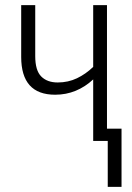

<svg xmlns="http://www.w3.org/2000/svg" viewBox="-20 -552 516 752"><path d="M399 -532V-48H456V180H402V0H345V-241Q314 -212 276.5 -196.5Q239 -181 196 -181Q63 -181 63 -329V-532H118V-332Q118 -276 141.5 -252.5Q165 -229 206 -229Q247 -229 281.5 -245.5Q316 -262 345 -290V-532Z"/></svg>

Font: Noto Sans Condensed Light
Style: Regular
Weight: 300
Width: 3
Designer: Monotype Design Team
Foundry: Monotype Imaging Inc.
Version: Version 2.013; ttfautohint (v1.8.4.7-5d5b)